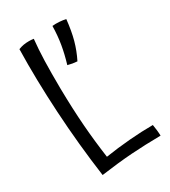

<svg xmlns="http://www.w3.org/2000/svg" viewBox="-190 -777 860 970"><g transform="rotate(-30 240.0 -292.0)"><path d="M463 6Q466 23 468 41.5Q470 60 470 72Q377 73 298 78.5Q219 84 117 98Q90 -96 78.5 -292.5Q67 -489 71 -663Q87 -669 101 -671.5Q115 -674 133 -674Q139 -674 146 -673.5Q153 -673 160 -672Q154 -615 152 -549Q150 -483 151 -387Q153 -264 160.5 -167Q168 -70 182 29Q253 18 326 12Q399 6 463 6ZM352 -676Q345 -610 331.5 -560.5Q318 -511 294 -463Q280 -464 267.5 -466Q255 -468 240 -472Q256 -525 264.5 -575Q273 -625 274 -681Q293 -683 314.5 -681.5Q336 -680 352 -676Z"/></g></svg>

Font: Atma
Style: Regular
Weight: 400
Designer: Gregori Vincens, Jeremie Hornus, Riccardo Olocco, Yoann Minet.
Foundry: black foundry
Version: Version 1.102;PS 1.100;hotconv 1.0.86;makeotf.lib2.5.63406